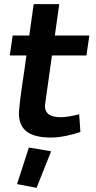

<svg xmlns="http://www.w3.org/2000/svg" viewBox="-20 -652 461 924"><path d="M156 252 226 76 119 58 62 234ZM226 10C272 10 331 -4 367 -17L361 -102C342 -97 304 -88 270 -88C213 -88 196 -113 196 -143L230 -385H396L410 -481H244L265 -632H142L121 -481H41L27 -385H107C96 -293 78 -205 71 -109C71 -43 101 10 226 10Z"/></svg>

Font: Cantarell
Style: BoldOblique
Weight: 700
Italic angle: -8°
Designer: Dave Crossland
Version: Version 0.024